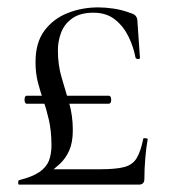

<svg xmlns="http://www.w3.org/2000/svg" viewBox="-20 -500 472 520"><path d="M99 -41.6H251Q294 -41.6 316.5 -47.6Q339 -53.5 350 -71.5Q361 -89.4 368 -124.2Q368 -126.2 374 -125.7Q380 -125.2 380 -123Q376 -101.8 373.5 -71.5Q371 -41.2 371 -15Q371 0 356 0H31.4Q29.2 0 29.2 -5.5Q29.2 -11 31.4 -12Q67.6 -21 86.6 -34Q105.6 -47 112.6 -65.2Q119.6 -83.4 119.4 -108.4Q119 -146.6 112.4 -175.4Q105.8 -204.2 97.4 -228.3Q89 -252.4 82.6 -277.1Q76.2 -301.8 76.2 -331.8Q76.2 -384.8 100.4 -417.1Q124.6 -449.4 163.3 -464.7Q202 -480 246.2 -480Q264.8 -480 287.9 -476.7Q310.9 -473.3 336 -463.8Q351 -459.4 352 -444.8L359 -344Q359 -340 354 -340Q349 -340 347 -344Q341.8 -372.2 328.4 -400.2Q315 -428.2 291.7 -446.9Q268.4 -465.6 233.2 -465.6Q197.4 -465.6 175.9 -450.4Q154.4 -435.2 145.6 -411.9Q136.8 -388.6 136.8 -363.8Q136.8 -323.9 146.9 -290Q157 -256.1 167.1 -221.7Q177.2 -187.3 177.2 -147.4Q177.2 -114.2 167.6 -92.6Q158 -71 142.4 -56.5Q126.9 -42 109.8 -30ZM52.6 -240.8H274Q279 -240.8 280.5 -235.4Q282 -229.9 280.5 -224.4Q279 -219 274 -219H52.6Q48.6 -219 47.1 -224.4Q45.6 -229.9 47.1 -235.4Q48.6 -240.8 52.6 -240.8Z"/></svg>

Font: Cormorant Garamond Light
Style: Regular
Weight: 300
Designer: Christian Thalmann (Catharsis Fonts)
Foundry: Catharsis Fonts
Version: Version 4.001